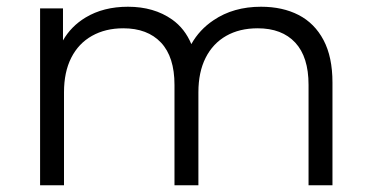

<svg xmlns="http://www.w3.org/2000/svg" viewBox="-20 -550 1101 570"><path d="M755 -530Q819 -530 866.5 -505.5Q914 -481 940.5 -431Q967 -381 967 -305V0H896V-298Q896 -381 856.5 -423.5Q817 -466 745 -466Q691 -466 651.5 -443.5Q612 -421 590.5 -378.5Q569 -336 569 -276V0H498V-298Q498 -381 458 -423.5Q418 -466 346 -466Q293 -466 253 -443.5Q213 -421 191.5 -378.5Q170 -336 170 -276V0H99V-525H167V-430Q191 -472 234 -498Q287 -530 360 -530Q437 -530 491 -492Q529 -465 548 -419Q572 -462 614 -490Q673 -530 755 -530Z"/></svg>

Font: Modern
Style: Small
Weight: 400
Designer: Julieta Ulanovsky
Foundry: Julieta Ulanovsky
Version: Version 8.000